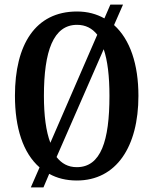

<svg xmlns="http://www.w3.org/2000/svg" viewBox="-20 -775 667 835"><path d="M152 -47 114 40H169L194 -19C228 0 268 10 314 10C486 10 582 -137 582 -358C582 -495 546 -603 476 -666L515 -755H460L434 -695C400 -714 361 -725 315 -725C133 -725 45 -580 45 -359C45 -219 80 -110 152 -47ZM403 -624 199 -154C180 -204 171 -273 171 -358C171 -553 212 -667 315 -667C352 -667 381 -652 403 -624ZM314 -48C276 -48 248 -64 226 -92L431 -561C448 -511 456 -443 456 -358C456 -163 419 -48 314 -48Z"/></svg>

Font: Noto Serif Armenian ExtraCondensed SemiBold
Style: Regular
Weight: 600
Width: 2
Designer: Monotype Design Team
Foundry: Monotype Imaging Inc.
Version: Version 2.008